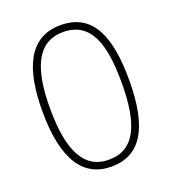

<svg xmlns="http://www.w3.org/2000/svg" viewBox="-134 -826 840 938"><g transform="rotate(-20 286.0 -357.5)"><path d="M286 10C439 10 511 -111 511 -359C511 -581 456 -725 287 -725C120 -725 60 -578 60 -359C60 -108 140 10 286 10ZM286 -26C157 -26 100 -140 100 -359C100 -543 140 -689 287 -689C436 -689 472 -549 472 -359C472 -146 422 -26 286 -26Z"/></g></svg>

Font: Noto Sans Malayalam ExtraLight
Style: Regular
Weight: 200
Designer: Jelle Bosma - Monotype Design Team
Foundry: Monotype Imaging Inc.
Version: Version 2.104